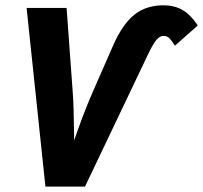

<svg xmlns="http://www.w3.org/2000/svg" viewBox="-20 -688 749 708"><path d="M293.5 0H147.5L78.1 -658.7H225.6L248.5 -343.8Q250.5 -319.3 251.5 -275.9Q252.4 -232.4 253.4 -179.7V-169.9Q287.1 -268.6 319.8 -343.8L397.5 -521Q431.6 -598.6 475.1 -633.5Q518.6 -668.5 583 -668.5Q622.6 -668.5 652.6 -651.4Q682.6 -634.3 709.5 -594.2L625 -519.5Q615.2 -535.2 606.2 -545.4Q597.2 -555.7 583.5 -555.7Q569.8 -555.7 557.9 -542.2Q545.9 -528.8 526.9 -489.7Z"/></svg>

Font: Liberation Mono
Style: Bold Italic
Weight: 700
Italic angle: -12°
Monospace: yes
Designer: Steve Matteson
Foundry: Ascender Corporation
Version: Version 2.1.5